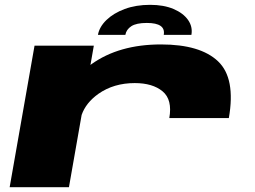

<svg xmlns="http://www.w3.org/2000/svg" viewBox="-20 -775 1056 795"><path d="M681 -286Q694.5 -362.5 653.2 -396.8Q612 -431 538 -431Q451 -431 387.5 -386.5Q335.5 -349.5 318 -299L265.5 0H20L123 -586H368.5L354.5 -506Q357 -507.5 359 -509.5Q473 -591 646.5 -591Q809.5 -591 883 -521Q956.5 -451 927.5 -286ZM601.5 -755Q658 -755 698.5 -737.8Q739 -720.5 758.8 -692.2Q778.5 -664 772.5 -630.5H658Q667 -680 588 -680Q544.5 -680 523.8 -666.5Q503 -653 499 -630.5H385.5Q391.5 -664 420.8 -692.2Q450 -720.5 496.5 -737.8Q543 -755 601.5 -755Z"/></svg>

Font: Anybody UltraExpanded ExtraBold
Style: Italic
Weight: 800
Width: 9
Italic angle: -10°
Designer: Tyler Finck
Foundry: Etcetera Type Company
Version: Version 1.010; ttfautohint (v1.8.3) -l 8 -r 50 -G 200 -x 14 